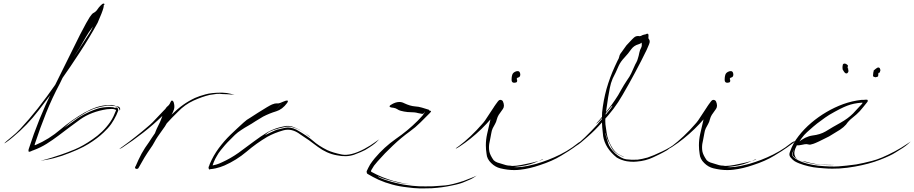

<svg xmlns="http://www.w3.org/2000/svg" viewBox="-20 -966 5062 1063"><path d="M527.3 -924.8Q537.1 -936.5 545.9 -943.4Q549.8 -946.3 553.7 -946.3Q556.6 -946.3 559.6 -942.4Q554.7 -941.4 547.9 -917Q542 -893.6 539.1 -887.7Q532.2 -873 523.4 -859.4Q514.6 -845.7 504.9 -833Q487.3 -809.6 471.7 -787.1Q457 -764.6 442.4 -738.3Q423.8 -704.1 402.3 -671.9Q380.9 -638.7 362.3 -605.5Q347.7 -580.1 335.9 -554.7Q324.2 -529.3 311.5 -503.9Q268.6 -423.8 235.4 -340.8Q202.1 -257.8 173.8 -171.9Q170.9 -163.1 171.9 -162.1Q172.9 -162.1 176.8 -163.1Q252 -195.3 314.5 -249Q377.9 -302.7 448.2 -342.8Q481.4 -361.3 515.6 -373Q550.8 -383.8 578.1 -383.8Q597.7 -386.7 609.4 -382.8Q621.1 -377.9 634.8 -376Q639.6 -375 643.6 -369.1Q645.5 -365.2 645.5 -362.3Q645.5 -359.4 644.5 -357.4Q644.5 -356.4 643.6 -355.5Q643.6 -354.5 642.6 -353.5Q639.6 -377 608.4 -379.9Q577.1 -383.8 539.1 -375Q518.6 -370.1 498 -363.3Q478.5 -355.5 462.9 -347.7Q377.9 -297.9 354.5 -275.4Q330.1 -252 328.1 -253.9Q329.1 -252.9 358.4 -274.4Q388.7 -296.9 393.6 -299.8Q424.8 -323.2 460 -339.8Q495.1 -357.4 533.2 -368.2Q553.7 -372.1 572.3 -373Q590.8 -374 607.4 -372.1Q614.3 -367.2 623 -370.1Q632.8 -374 634.8 -354.5Q634.8 -354.5 633.8 -351.6Q631.8 -348.6 624 -328.1Q611.3 -301.8 595.7 -279.3Q579.1 -255.9 553.7 -232.4Q520.5 -200.2 469.7 -168.9Q419.9 -137.7 323.2 -103.5Q275.4 -87.9 240.2 -82Q205.1 -76.2 205.1 -75.2Q205.1 -76.2 231.4 -83Q258.8 -89.8 319.3 -110.4Q345.7 -119.1 393.6 -138.7Q440.4 -158.2 493.2 -195.3Q519.5 -212.9 544.9 -237.3Q569.3 -260.7 589.8 -290Q600.6 -305.7 608.4 -322.3Q616.2 -338.9 623 -356.4Q624 -357.4 612.3 -361.3Q601.6 -364.3 572.3 -361.3Q484.4 -347.7 423.8 -304.7Q363.3 -260.7 304.7 -215.8Q272.5 -191.4 238.3 -169.9Q204.1 -148.4 164.1 -133.8Q161.1 -132.8 158.2 -131.8Q155.3 -130.9 152.3 -128.9Q137.7 -122.1 137.7 -129.9Q137.7 -130.9 137.7 -130.9Q137.7 -138.7 139.6 -142.6Q192.4 -306.6 269.5 -463.9Q346.7 -621.1 423.8 -775.4Q463.9 -852.5 476.6 -871.1Q489.3 -889.6 496.1 -893.6Q501 -895.5 506.8 -900.4Q513.7 -904.3 527.3 -924.8Q527.3 -924.8 520.5 -893.6Q512.7 -863.3 508.8 -842.8Q508.8 -842.8 527.3 -924.8ZM520.5 -839.8Q475.6 -757.8 422.9 -677.7Q371.1 -597.7 316.4 -520.5Q258.8 -437.5 194.3 -355.5Q130.9 -272.5 52.7 -208Q31.2 -189.5 10.7 -175.8Q5.9 -172.9 5.9 -172.9Q4.9 -172.9 4.9 -173.8Q4.9 -175.8 48.8 -211.9Q68.4 -227.5 91.8 -252Q114.3 -276.4 140.6 -306.6Q188.5 -362.3 239.3 -431.6Q290 -500 331.1 -565.4Q344.7 -583 369.1 -620.1Q393.6 -657.2 419.9 -697.3Q433.6 -718.8 447.3 -739.3Q460.9 -759.8 472.7 -778.3Q495.1 -811.5 512.7 -866.2Q530.3 -918.9 543.9 -933.6Q543.9 -933.6 543.9 -933.6Q544.9 -933.6 544.9 -933.6Q572.3 -957 520.5 -839.8Z M920.9 -393.6Q928.7 -412.1 933.6 -409.2Q938.5 -407.2 941.4 -400.4Q948.2 -377.9 943.4 -361.3Q938.5 -344.7 929.7 -331.1Q963.9 -364.3 994.1 -385.7Q1024.4 -407.2 1059.6 -423.8Q1084 -434.6 1117.2 -443.4Q1150.4 -453.1 1209 -453.1Q1238.3 -452.1 1258.8 -446.3Q1278.3 -439.5 1278.3 -440.4Q1278.3 -439.5 1262.7 -442.4Q1246.1 -444.3 1210 -445.3Q1199.2 -447.3 1180.7 -446.3Q1163.1 -444.3 1140.6 -440.4Q1099.6 -430.7 1051.8 -409.2Q1002.9 -386.7 965.8 -347.7Q948.2 -331.1 932.6 -314.5Q917 -298.8 903.3 -283.2Q894.5 -266.6 878.9 -246.1Q864.3 -224.6 853.5 -210Q842.8 -194.3 834 -177.7Q825.2 -161.1 814.5 -146.5Q795.9 -120.1 779.3 -92.8Q763.7 -66.4 748 -38.1Q745.1 -31.2 738.3 -31.2Q736.3 -31.2 733.4 -31.2Q727.5 -33.2 727.5 -38.1Q727.5 -42 731.4 -46.9Q746.1 -82 763.7 -115.2Q782.2 -148.4 804.7 -178.7Q811.5 -188.5 821.3 -204.1Q831.1 -219.7 837.9 -228.5Q839.8 -234.4 842.8 -241.2Q844.7 -247.1 847.7 -252.9Q856.4 -270.5 864.3 -287.1Q872.1 -303.7 877.9 -321.3Q882.8 -333 886.7 -344.7Q890.6 -356.4 897.5 -366.2Q903.3 -375 909.2 -378.9Q916 -383.8 920.9 -393.6Q920.9 -393.6 924.8 -374Q928.7 -354.5 931.6 -340.8Q931.6 -340.8 920.9 -393.6ZM877 -322.3Q829.1 -275.4 772.5 -231.4Q714.8 -186.5 659.2 -150.4Q651.4 -144.5 643.6 -142.6Q642.6 -141.6 642.6 -141.6Q641.6 -141.6 641.6 -142.6Q641.6 -143.6 658.2 -154.3Q695.3 -180.7 730.5 -209Q766.6 -237.3 797.9 -264.6Q822.3 -284.2 857.4 -323.2Q892.6 -362.3 917 -381.8Q918 -382.8 918.9 -382.8Q920.9 -382.8 920.9 -381.8Q920.9 -377.9 907.2 -359.4Q886.7 -332 877 -322.3Z M1545.9 -402.3Q1563.5 -410.2 1570.3 -409.2Q1573.2 -409.2 1573.2 -408.2Q1575.2 -402.3 1569.3 -395.5Q1543.9 -360.4 1508.8 -349.6Q1472.7 -338.9 1436.5 -320.3Q1416 -308.6 1394.5 -294.9Q1374 -281.2 1353.5 -269.5Q1334 -258.8 1315.4 -246.1Q1296.9 -234.4 1281.2 -219.7Q1249 -187.5 1239.3 -177.7Q1229.5 -168 1203.1 -135.7Q1189.5 -119.1 1180.7 -102.5Q1170.9 -86.9 1163.1 -67.4Q1160.2 -59.6 1157.2 -50.8Q1154.3 -43 1151.4 -35.2Q1152.3 -33.2 1144.5 -43.9Q1136.7 -54.7 1142.6 -46.9Q1159.2 -50.8 1176.8 -54.7Q1193.4 -59.6 1209 -67.4Q1256.8 -88.9 1300.8 -120.1Q1345.7 -152.3 1386.7 -183.6Q1422.9 -210.9 1461.9 -234.4Q1502 -256.8 1547.9 -265.6Q1580.1 -274.4 1610.4 -260.7Q1641.6 -247.1 1658.2 -236.3Q1676.8 -223.6 1687.5 -215.8Q1697.3 -208 1697.3 -208Q1697.3 -205.1 1677.7 -221.7Q1658.2 -238.3 1628.9 -251Q1612.3 -258.8 1595.7 -262.7Q1578.1 -266.6 1560.5 -263.7Q1479.5 -247.1 1458 -227.5Q1436.5 -207 1434.6 -210.9Q1434.6 -211.9 1471.7 -229.5Q1508.8 -247.1 1513.7 -248Q1531.2 -252.9 1559.6 -258.8Q1587.9 -264.6 1621.1 -248Q1681.6 -213.9 1712.9 -186.5Q1743.2 -159.2 1792 -134.8Q1824.2 -120.1 1873 -110.4Q1921.9 -101.6 1997.1 -141.6Q2033.2 -161.1 2056.6 -178.7Q2081.1 -196.3 2081.1 -195.3Q2080.1 -196.3 2064.5 -179.7Q2047.9 -163.1 2002 -135.7Q1982.4 -125 1940.4 -109.4Q1898.4 -94.7 1843.8 -106.4Q1789.1 -116.2 1739.3 -153.3Q1690.4 -191.4 1642.6 -221.7Q1595.7 -257.8 1547.9 -244.1Q1500 -230.5 1460.9 -209Q1399.4 -172.9 1344.7 -126Q1289.1 -79.1 1222.7 -49.8Q1211.9 -44.9 1199.2 -41Q1187.5 -37.1 1174.8 -34.2Q1167 -33.2 1159.2 -31.2Q1151.4 -30.3 1143.6 -29.3Q1141.6 -27.3 1140.6 -27.3Q1138.7 -27.3 1136.7 -30.3Q1134.8 -33.2 1134.8 -37.1Q1134.8 -39.1 1134.8 -41Q1136.7 -44.9 1138.7 -49.8Q1140.6 -53.7 1141.6 -58.6Q1161.1 -104.5 1190.4 -144.5Q1220.7 -185.5 1255.9 -219.7Q1273.4 -237.3 1292 -253.9Q1309.6 -270.5 1328.1 -287.1Q1345.7 -303.7 1367.2 -315.4Q1387.7 -328.1 1408.2 -341.8Q1469.7 -380.9 1486.3 -387.7Q1503.9 -394.5 1510.7 -393.6Q1514.6 -393.6 1521.5 -393.6Q1527.3 -393.6 1545.9 -402.3Q1545.9 -402.3 1528.3 -381.8Q1511.7 -360.4 1500 -346.7Q1500 -346.7 1545.9 -402.3Z M2159.2 -369.1Q2136.7 -371.1 2136.7 -377Q2137.7 -382.8 2144.5 -385.7Q2168.9 -401.4 2191.4 -401.4Q2205.1 -401.4 2217.8 -394.5Q2251 -378.9 2277.3 -377Q2296.9 -376 2316.4 -370.1Q2335 -364.3 2354.5 -358.4Q2356.4 -352.5 2363.3 -352.5Q2371.1 -352.5 2360.4 -340.8Q2334 -313.5 2306.6 -287.1Q2280.3 -260.7 2249 -238.3Q2200.2 -203.1 2155.3 -160.2Q2110.4 -118.2 2070.3 -72.3Q2059.6 -60.5 2050.8 -48.8Q2043 -37.1 2035.2 -23.4Q2034.2 -21.5 2034.2 -18.6Q2034.2 -15.6 2036.1 -14.6Q2066.4 2 2096.7 14.6Q2127 26.4 2159.2 36.1Q2206.1 48.8 2243.2 52.7Q2281.2 55.7 2281.2 55.7Q2281.2 55.7 2240.2 52.7Q2199.2 49.8 2168 41Q2107.4 25.4 2086.9 16.6Q2067.4 7.8 2066.4 8.8Q2067.4 5.9 2073.2 11.7Q2078.1 17.6 2108.4 28.3Q2124 33.2 2149.4 41Q2174.8 47.9 2212.9 55.7Q2267.6 64.5 2299.8 65.4Q2332 66.4 2377 65.4Q2407.2 63.5 2445.3 60.5Q2483.4 56.6 2547.9 35.2Q2579.1 23.4 2600.6 14.6Q2622.1 4.9 2622.1 4.9Q2622.1 3.9 2606.4 14.6Q2591.8 25.4 2551.8 41Q2529.3 51.8 2479.5 61.5Q2430.7 72.3 2370.1 76.2Q2346.7 77.1 2323.2 77.1Q2313.5 77.1 2303.7 77.1Q2269.5 76.2 2236.3 71.3Q2190.4 66.4 2151.4 55.7Q2111.3 44.9 2076.2 29.3Q2059.6 21.5 2044.9 13.7Q2029.3 4.9 2013.7 -3.9Q2009.8 -8.8 2010.7 -10.7Q2010.7 -12.7 2009.8 -17.6Q2018.6 -37.1 2029.3 -55.7Q2041 -73.2 2054.7 -89.8Q2106.4 -151.4 2171.9 -197.3Q2237.3 -242.2 2292 -296.9Q2298.8 -303.7 2305.7 -311.5Q2313.5 -319.3 2319.3 -326.2Q2324.2 -333 2328.1 -338.9Q2332 -344.7 2333 -348.6Q2334 -350.6 2329.1 -342.8Q2323.2 -334 2315.4 -335.9Q2305.7 -337.9 2294.9 -339.8Q2284.2 -342.8 2274.4 -343.8Q2255.9 -344.7 2236.3 -345.7Q2216.8 -347.7 2199.2 -352.5Q2187.5 -355.5 2179.7 -361.3Q2170.9 -367.2 2159.2 -369.1Q2159.2 -369.1 2179.7 -377.9Q2200.2 -386.7 2213.9 -392.6Q2213.9 -392.6 2159.2 -369.1Z M2815.4 -549.8Q2818.4 -564.5 2837.9 -571.3Q2842.8 -572.3 2846.7 -572.3Q2858.4 -572.3 2860.4 -555.7Q2860.4 -553.7 2860.4 -552.7Q2860.4 -540 2849.6 -537.1Q2836.9 -534.2 2842.8 -523.4Q2843.8 -520.5 2842.8 -515.6Q2841.8 -509.8 2834 -508.8Q2830.1 -507.8 2827.1 -507.8Q2813.5 -507.8 2812.5 -521.5Q2812.5 -524.4 2812.5 -528.3Q2812.5 -540 2815.4 -549.8ZM2746.1 -368.2Q2703.1 -308.6 2645.5 -252Q2586.9 -195.3 2522.5 -153.3Q2513.7 -147.5 2504.9 -143.6Q2502.9 -143.6 2502.9 -143.6Q2502 -144.5 2520.5 -157.2Q2549.8 -178.7 2585 -211.9Q2620.1 -245.1 2649.4 -279.3Q2655.3 -285.2 2666 -299.8Q2676.8 -315.4 2688.5 -334Q2706.1 -360.4 2722.7 -385.7Q2739.3 -410.2 2745.1 -412.1Q2748 -413.1 2750 -413.1Q2759.8 -413.1 2760.7 -404.3Q2760.7 -402.3 2759.8 -398.4Q2755.9 -380.9 2746.1 -368.2ZM2743.2 -401.4Q2749 -412.1 2753.9 -412.1Q2754.9 -412.1 2755.9 -412.1Q2761.7 -410.2 2764.6 -404.3Q2775.4 -378.9 2764.6 -363.3Q2754.9 -348.6 2741.2 -330.1Q2734.4 -319.3 2730.5 -304.7Q2727.5 -291 2720.7 -279.3Q2714.8 -267.6 2708 -255.9Q2702.1 -243.2 2700.2 -229.5Q2696.3 -205.1 2694.3 -198.2Q2692.4 -190.4 2688.5 -168.9Q2685.5 -146.5 2689.5 -126Q2694.3 -105.5 2712.9 -79.1Q2720.7 -71.3 2733.4 -66.4Q2745.1 -62.5 2758.8 -58.6Q2770.5 -54.7 2781.2 -51.8Q2792 -48.8 2805.7 -48.8Q2814.5 -45.9 2839.8 -48.8Q2865.2 -51.8 2894.5 -58.6Q2929.7 -65.4 2959 -74.2Q2988.3 -82 2987.3 -84Q2985.4 -85.9 2942.4 -66.4Q2899.4 -47.9 2825.2 -41Q2840.8 -39.1 2869.1 -42Q2896.5 -44.9 2948.2 -58.6Q2981.4 -68.4 3014.6 -81.1Q3047.9 -93.8 3081.1 -110.4Q3098.6 -119.1 3115.2 -128.9Q3130.9 -139.6 3147.5 -149.4Q3155.3 -154.3 3174.8 -169.9Q3194.3 -185.5 3203.1 -183.6Q3203.1 -183.6 3192.4 -174.8Q3180.7 -166 3156.2 -148.4Q3134.8 -132.8 3085.9 -103.5Q3038.1 -74.2 2968.8 -51.8Q2912.1 -32.2 2860.4 -26.4Q2843.8 -24.4 2827.1 -24.4Q2790 -24.4 2750 -34.2Q2721.7 -41 2699.2 -63.5Q2675.8 -85.9 2673.8 -114.3Q2669.9 -137.7 2669.9 -161.1Q2669.9 -192.4 2676.8 -223.6Q2688.5 -278.3 2701.2 -330.1Q2711.9 -372.1 2717.8 -378.9Q2723.6 -385.7 2729.5 -387.7Q2732.4 -387.7 2735.4 -390.6Q2738.3 -392.6 2743.2 -401.4Q2743.2 -401.4 2749 -383.8Q2754.9 -367.2 2758.8 -355.5Q2758.8 -355.5 2743.2 -401.4Z M3537.1 -771.5Q3547.9 -775.4 3552.7 -775.4Q3556.6 -775.4 3557.6 -773.4Q3558.6 -767.6 3555.7 -761.7Q3540 -727.5 3514.6 -720.7Q3490.2 -713.9 3475.6 -694.3Q3458 -668.9 3437.5 -647.5Q3416 -625 3405.3 -601.6Q3392.6 -573.2 3388.7 -564.5Q3384.8 -556.6 3372.1 -531.2Q3361.3 -505.9 3356.4 -479.5Q3351.6 -453.1 3346.7 -425.8Q3341.8 -390.6 3335.9 -351.6Q3329.1 -313.5 3332 -277.3Q3333 -265.6 3338.9 -228.5Q3344.7 -191.4 3364.3 -157.2Q3382.8 -122.1 3409.2 -109.4Q3435.5 -96.7 3434.6 -96.7Q3434.6 -94.7 3406.2 -109.4Q3377.9 -124 3365.2 -149.4Q3340.8 -194.3 3336.9 -212.9Q3333 -230.5 3332 -230.5Q3332 -230.5 3332 -227.5Q3333 -224.6 3335 -211.9Q3338.9 -200.2 3346.7 -174.8Q3353.5 -149.4 3385.7 -117.2Q3419.9 -87.9 3447.3 -84Q3474.6 -80.1 3509.8 -82Q3534.2 -85 3565.4 -93.8Q3595.7 -103.5 3646.5 -127.9Q3669.9 -138.7 3690.4 -151.4Q3710.9 -165 3710.9 -164.1Q3710.9 -165 3692.4 -148.4Q3673.8 -132.8 3651.4 -122.1Q3635.7 -113.3 3595.7 -94.7Q3554.7 -75.2 3504.9 -71.3Q3496.1 -70.3 3487.3 -70.3Q3468.8 -70.3 3450.2 -73.2Q3421.9 -78.1 3394.5 -93.8Q3330.1 -145.5 3319.3 -211.9Q3312.5 -261.7 3312.5 -309.6Q3312.5 -326.2 3313.5 -342.8Q3320.3 -409.2 3337.9 -473.6Q3356.4 -538.1 3383.8 -597.7Q3390.6 -613.3 3398.4 -628.9Q3407.2 -643.6 3408.2 -651.4Q3410.2 -664.1 3420.9 -676.8Q3430.7 -689.5 3448.2 -714.8Q3486.3 -756.8 3496.1 -762.7Q3506.8 -767.6 3513.7 -766.6Q3516.6 -765.6 3521.5 -765.6Q3527.3 -765.6 3537.1 -771.5Q3537.1 -771.5 3529.3 -753.9Q3521.5 -736.3 3516.6 -724.6Q3516.6 -724.6 3537.1 -771.5ZM3535.2 -740.2Q3543.9 -747.1 3556.6 -755.9Q3570.3 -764.6 3570.3 -764.6Q3569.3 -755.9 3570.3 -752.9Q3572.3 -749 3574.2 -747.1Q3577.1 -743.2 3577.1 -734.4Q3577.1 -726.6 3560.5 -690.4Q3530.3 -627.9 3496.1 -564.5Q3462.9 -502 3426.8 -440.4Q3403.3 -399.4 3377 -364.3Q3350.6 -329.1 3312.5 -288.1Q3275.4 -245.1 3233.4 -209Q3192.4 -171.9 3172.9 -160.2Q3150.4 -146.5 3139.6 -141.6Q3129.9 -136.7 3129.9 -136.7Q3132.8 -140.6 3145.5 -148.4Q3157.2 -155.3 3168.9 -163.1Q3181.6 -172.9 3194.3 -183.6Q3206.1 -194.3 3217.8 -205.1Q3235.4 -221.7 3252.9 -240.2Q3269.5 -257.8 3286.1 -275.4Q3287.1 -277.3 3298.8 -291Q3310.5 -303.7 3325.2 -321.3Q3342.8 -341.8 3357.4 -360.4Q3372.1 -378.9 3370.1 -380.9Q3369.1 -381.8 3358.4 -369.1Q3347.7 -355.5 3334 -338.9Q3317.4 -317.4 3300.8 -298.8Q3284.2 -280.3 3280.3 -282.2Q3281.2 -281.2 3298.8 -301.8Q3316.4 -322.3 3336.9 -347.7Q3353.5 -368.2 3367.2 -386.7Q3380.9 -405.3 3384.8 -412.1Q3403.3 -438.5 3418 -466.8Q3433.6 -495.1 3452.1 -522.5Q3465.8 -541 3474.6 -559.6Q3483.4 -578.1 3492.2 -598.6Q3497.1 -610.4 3502.9 -620.1Q3508.8 -630.9 3511.7 -642.6Q3516.6 -657.2 3519.5 -673.8Q3522.5 -689.5 3530.3 -703.1Q3534.2 -710.9 3533.2 -719.7Q3532.2 -728.5 3532.2 -736.3Q3532.2 -749 3538.1 -759.8Q3543.9 -769.5 3554.7 -776.4Q3559.6 -779.3 3565.4 -779.3Q3571.3 -779.3 3570.3 -764.6Q3543.9 -747.1 3535.2 -740.2Z M3995.1 -549.8Q3998 -564.5 4017.6 -571.3Q4022.5 -572.3 4026.4 -572.3Q4038.1 -572.3 4040 -555.7Q4040 -553.7 4040 -552.7Q4040 -540 4029.3 -537.1Q4016.6 -534.2 4022.5 -523.4Q4023.4 -520.5 4022.5 -515.6Q4021.5 -509.8 4013.7 -508.8Q4009.8 -507.8 4006.8 -507.8Q3993.2 -507.8 3992.2 -521.5Q3992.2 -524.4 3992.2 -528.3Q3992.2 -540 3995.1 -549.8ZM3925.8 -368.2Q3882.8 -308.6 3825.2 -252Q3766.6 -195.3 3702.1 -153.3Q3693.4 -147.5 3684.6 -143.6Q3682.6 -143.6 3682.6 -143.6Q3681.6 -144.5 3700.2 -157.2Q3729.5 -178.7 3764.6 -211.9Q3799.8 -245.1 3829.1 -279.3Q3835 -285.2 3845.7 -299.8Q3856.4 -315.4 3868.2 -334Q3885.7 -360.4 3902.3 -385.7Q3918.9 -410.2 3924.8 -412.1Q3927.7 -413.1 3929.7 -413.1Q3939.5 -413.1 3940.4 -404.3Q3940.4 -402.3 3939.5 -398.4Q3935.5 -380.9 3925.8 -368.2ZM3922.9 -401.4Q3928.7 -412.1 3933.6 -412.1Q3934.6 -412.1 3935.5 -412.1Q3941.4 -410.2 3944.3 -404.3Q3955.1 -378.9 3944.3 -363.3Q3934.6 -348.6 3920.9 -330.1Q3914.1 -319.3 3910.2 -304.7Q3907.2 -291 3900.4 -279.3Q3894.5 -267.6 3887.7 -255.9Q3881.8 -243.2 3879.9 -229.5Q3876 -205.1 3874 -198.2Q3872.1 -190.4 3868.2 -168.9Q3865.2 -146.5 3869.1 -126Q3874 -105.5 3892.6 -79.1Q3900.4 -71.3 3913.1 -66.4Q3924.8 -62.5 3938.5 -58.6Q3950.2 -54.7 3960.9 -51.8Q3971.7 -48.8 3985.4 -48.8Q3994.1 -45.9 4019.5 -48.8Q4044.9 -51.8 4074.2 -58.6Q4109.4 -65.4 4138.7 -74.2Q4168 -82 4167 -84Q4165 -85.9 4122.1 -66.4Q4079.1 -47.9 4004.9 -41Q4020.5 -39.1 4048.8 -42Q4076.2 -44.9 4127.9 -58.6Q4161.1 -68.4 4194.3 -81.1Q4227.5 -93.8 4260.7 -110.4Q4278.3 -119.1 4294.9 -128.9Q4310.5 -139.6 4327.1 -149.4Q4335 -154.3 4354.5 -169.9Q4374 -185.5 4382.8 -183.6Q4382.8 -183.6 4372.1 -174.8Q4360.4 -166 4335.9 -148.4Q4314.5 -132.8 4265.6 -103.5Q4217.8 -74.2 4148.4 -51.8Q4091.8 -32.2 4040 -26.4Q4023.4 -24.4 4006.8 -24.4Q3969.7 -24.4 3929.7 -34.2Q3901.4 -41 3878.9 -63.5Q3855.5 -85.9 3853.5 -114.3Q3849.6 -137.7 3849.6 -161.1Q3849.6 -192.4 3856.4 -223.6Q3868.2 -278.3 3880.9 -330.1Q3891.6 -372.1 3897.5 -378.9Q3903.3 -385.7 3909.2 -387.7Q3912.1 -387.7 3915 -390.6Q3918 -392.6 3922.9 -401.4Q3922.9 -401.4 3928.7 -383.8Q3934.6 -367.2 3938.5 -355.5Q3938.5 -355.5 3922.9 -401.4Z M4418.9 -164.1Q4389.6 -158.2 4389.6 -164.1Q4389.6 -168.9 4396.5 -175.8Q4437.5 -210 4478.5 -215.8Q4520.5 -220.7 4550.8 -238.3Q4591.8 -263.7 4632.8 -286.1Q4674.8 -309.6 4703.1 -337.9Q4714.8 -350.6 4727.5 -364.3Q4739.3 -377.9 4752 -390.6Q4755.9 -395.5 4755.9 -396.5Q4755.9 -397.5 4751 -397.5Q4706.1 -394.5 4670.9 -380.9Q4634.8 -367.2 4571.3 -330.1Q4547.9 -315.4 4526.4 -298.8Q4503.9 -283.2 4482.4 -264.6Q4464.8 -250 4448.2 -234.4Q4431.6 -219.7 4417 -199.2Q4414.1 -194.3 4402.3 -177.7Q4390.6 -162.1 4382.8 -142.6Q4378.9 -131.8 4377.9 -122.1Q4377 -111.3 4380.9 -102.5Q4384.8 -90.8 4399.4 -83Q4413.1 -74.2 4439.5 -71.3Q4499 -53.7 4547.9 -53.7Q4596.7 -52.7 4596.7 -52.7Q4596.7 -51.8 4571.3 -51.8Q4546.9 -51.8 4515.6 -54.7Q4498 -55.7 4481.4 -58.6Q4464.8 -61.5 4450.2 -65.4Q4412.1 -74.2 4388.7 -88.9Q4365.2 -102.5 4368.2 -114.3Q4372.1 -127.9 4374 -134.8Q4376 -140.6 4376 -140.6Q4376 -140.6 4374 -136.7Q4372.1 -131.8 4365.2 -114.3Q4363.3 -96.7 4402.3 -77.1Q4440.4 -57.6 4508.8 -48.8Q4579.1 -42 4622.1 -44.9Q4664.1 -47.9 4720.7 -55.7Q4758.8 -62.5 4807.6 -75.2Q4856.4 -86.9 4933.6 -127.9Q4971.7 -148.4 4997.1 -166Q5022.5 -182.6 5022.5 -182.6Q5022.5 -182.6 5004.9 -167Q4986.3 -150.4 4938.5 -122.1Q4912.1 -104.5 4851.6 -81.1Q4791 -57.6 4713.9 -43.9Q4671.9 -36.1 4627.9 -33.2Q4608.4 -32.2 4587.9 -32.2Q4564.5 -32.2 4541 -34.2Q4510.7 -36.1 4483.4 -40Q4455.1 -44.9 4429.7 -52.7Q4417 -56.6 4404.3 -61.5Q4391.6 -66.4 4379.9 -73.2Q4370.1 -79.1 4358.4 -92.8Q4350.6 -101.6 4350.6 -111.3Q4350.6 -118.2 4353.5 -125Q4370.1 -173.8 4401.4 -212.9Q4431.6 -252 4471.7 -286.1Q4510.7 -319.3 4555.7 -345.7Q4600.6 -372.1 4648.4 -389.6Q4672.9 -398.4 4698.2 -404.3Q4723.6 -410.2 4750 -413.1Q4755.9 -413.1 4761.7 -413.1Q4767.6 -414.1 4773.4 -414.1Q4774.4 -414.1 4776.4 -414.1Q4783.2 -415 4784.2 -410.2Q4785.2 -403.3 4780.3 -399.4Q4770.5 -386.7 4760.7 -375Q4751 -362.3 4740.2 -350.6Q4722.7 -332 4700.2 -314.5Q4677.7 -296.9 4664.1 -276.4Q4651.4 -261.7 4630.9 -248Q4609.4 -235.4 4570.3 -210.9Q4502 -175.8 4483.4 -169.9Q4464.8 -163.1 4457 -166Q4452.1 -167 4446.3 -168Q4439.5 -168.9 4418.9 -164.1Q4418.9 -164.1 4439.5 -181.6Q4460.9 -199.2 4474.6 -211.9Q4474.6 -211.9 4418.9 -164.1ZM4674.8 -601.6Q4673.8 -598.6 4672.9 -594.7Q4672.9 -589.8 4672.9 -589.8Q4672.9 -589.8 4673.8 -587.9Q4674.8 -586.9 4675.8 -586.9Q4675.8 -585.9 4675.8 -582Q4675.8 -579.1 4677.7 -572.3Q4675.8 -565.4 4672.9 -562.5Q4669.9 -559.6 4668 -559.6Q4667 -559.6 4666 -559.6Q4659.2 -558.6 4651.4 -571.3Q4642.6 -584 4645.5 -585Q4644.5 -585 4644.5 -588.9Q4644.5 -591.8 4644.5 -596.7Q4645.5 -609.4 4648.4 -611.3Q4649.4 -613.3 4653.3 -613.3Q4654.3 -614.3 4655.3 -614.3Q4658.2 -613.3 4664.1 -612.3Q4669.9 -608.4 4672.9 -605.5Q4674.8 -602.5 4674.8 -601.6ZM4848.6 -563.5Q4845.7 -563.5 4844.7 -562.5Q4843.8 -561.5 4843.8 -561.5Q4842.8 -562.5 4842.8 -555.7Q4841.8 -548.8 4841.8 -544.9Q4841.8 -543 4837.9 -541Q4834 -540 4827.1 -538.1Q4820.3 -540 4817.4 -541Q4813.5 -543 4813.5 -545.9Q4813.5 -545.9 4813.5 -547.9Q4813.5 -551.8 4814.5 -559.6Q4815.4 -570.3 4817.4 -572.3Q4813.5 -574.2 4827.1 -584Q4837.9 -592.8 4842.8 -592.8Q4843.8 -592.8 4844.7 -591.8Q4847.7 -591.8 4850.6 -588.9Q4852.5 -585 4854.5 -578.1Q4852.5 -571.3 4851.6 -567.4Q4850.6 -564.5 4848.6 -563.5Z"/></svg>

Font: Margalida Font
Style: Regular
Weight: 400
Designer: Mateu Riera. mateurierasureda@hotmail.com
Version: Version 1.0